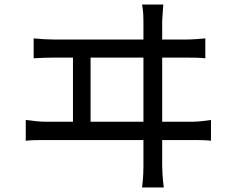

<svg xmlns="http://www.w3.org/2000/svg" viewBox="-20 -792 1040 850"><path d="M698 -172H836C857 -172 890 -172 914 -169V-261C888 -257 858 -253 828 -253H698V-537H804C824 -537 862 -537 889 -534V-622C863 -620 835 -617 804 -617H698V-698C698 -710 701 -740 703 -772H609C615 -739 615 -712 615 -698V-617H221C192 -617 158 -619 129 -622V-534C160 -536 193 -537 221 -537H303V-253H184C156 -253 124 -257 94 -261V-169C122 -172 151 -172 176 -172H615V-57C615 -45 615 -9 609 38H705C699 -9 698 -47 698 -59V-172ZM381 -253V-537H615V-253H381Z"/></svg>

Font: Glow Sans SC Normal Book
Style: Regular
Weight: 500
Designer: Ryoko NISHIZUKA (kana, bopomofo & ideographs); Paul D. Hunt (Latin, Greek & Cyrillic); Sandoll Communications, Soo-young
Version: Version 0.93